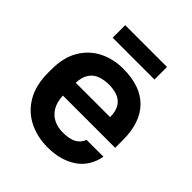

<svg xmlns="http://www.w3.org/2000/svg" viewBox="-197 -833 974 974"><g transform="rotate(45 290.0 -346.5)"><path d="M300 12Q228 12 167.5 -17.5Q107 -47 71 -107.5Q35 -168 35 -260V-280Q35 -368 69.5 -426Q104 -484 162 -513Q220 -542 290 -542Q415 -542 480 -476Q545 -410 545 -285V-229H170Q172 -182 190.5 -152.5Q209 -123 238 -109.5Q267 -96 300 -96Q351 -96 377 -111Q403 -126 414 -155H535Q519 -72 456 -30Q393 12 300 12ZM295 -434Q264 -434 235 -424Q206 -414 189 -388.5Q172 -363 170 -321H417Q416 -366 399.5 -390.5Q383 -415 356 -424.5Q329 -434 295 -434ZM141 -615V-705H441V-615Z"/></g></svg>

Font: Golos Text SemiBold
Style: Regular
Weight: 600
Designer: A.Korolkova, Vitaly Kuzmin
Foundry: ParaType Ltd
Version: Version 2.004